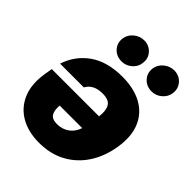

<svg xmlns="http://www.w3.org/2000/svg" viewBox="-219 -894 1021 1021"><g transform="rotate(45 291.5 -383.5)"><path d="M318.4 -555.7Q406.2 -555.7 466.6 -522.2Q526.9 -488.8 553 -425.8Q579.1 -362.8 564.5 -274.4Q550.8 -189.9 509.3 -126.7Q467.8 -63.5 402.8 -28.3Q337.9 6.8 253.4 6.8Q170.9 6.8 112.8 -27.1Q54.7 -61 28.6 -123.8Q2.4 -186.5 16.6 -273.4L23.9 -318.4H379.4Q385.7 -363.8 371.1 -390.9Q356.4 -418 307.1 -418Q239.3 -418 213.4 -370.1H34.7Q62.5 -455.1 133.8 -505.4Q205.1 -555.7 318.4 -555.7ZM251 -130.9Q288.6 -130.9 318.1 -151.6Q347.7 -172.4 360.4 -210.9H190.9Q187.5 -172.4 200.4 -151.6Q213.4 -130.9 251 -130.9ZM257.8 -609.4Q217.3 -609.4 193.4 -637Q169.4 -664.6 175.8 -703.1Q181.2 -732.9 206.3 -753.4Q231.4 -773.9 263.7 -774.4Q302.7 -773.9 326.2 -746.3Q349.6 -718.8 342.8 -680.7Q338.9 -650.9 313.7 -630.1Q288.6 -609.4 257.8 -609.4ZM483.4 -609.4Q443.4 -609.4 419.2 -637Q395 -664.6 401.4 -703.1Q406.7 -732.9 432.1 -753.4Q457.5 -773.9 489.3 -774.4Q528.8 -773.9 552.2 -746.3Q575.7 -718.8 569.3 -680.7Q564.5 -650.9 539.6 -630.1Q514.6 -609.4 483.4 -609.4Z"/></g></svg>

Font: Inter Tight Black
Style: Italic
Weight: 900
Italic angle: -9.39999°
Designer: Rasmus Andersson
Foundry: rsms
Version: Version 3.004; ttfautohint (v1.8.4.7-5d5b)